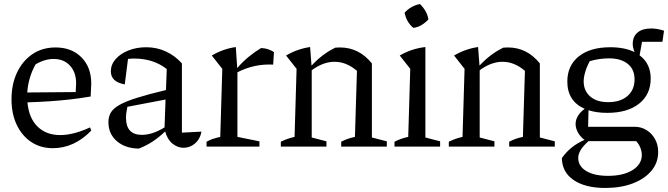

<svg xmlns="http://www.w3.org/2000/svg" viewBox="-20 -726 3309 951"><path d="M242 8Q181 8 135 -22.5Q89 -53 63 -107.5Q37 -162 37 -234Q37 -309 64.5 -367Q92 -425 141 -458Q190 -491 255 -491Q335 -491 383.5 -442Q432 -393 432 -312L429 -248Q376 -239 327.5 -233.5Q279 -228 228 -224.5Q177 -221 116 -219Q123 -141 166 -99Q209 -57 278 -57Q344 -57 426 -95L432 -79Q347 8 242 8ZM156 -407Q120 -342 115 -268L355 -270L357 -314Q357 -368 326.5 -401Q296 -434 246 -434Q201 -434 156 -407Z M668 10Q600 9 558.5 -27Q517 -63 517 -121Q517 -148 529 -168.5Q541 -189 572 -206.5Q603 -224 658.5 -241.5Q714 -259 802 -280L806 -384Q740 -436 644 -436Q630 -436 614 -434L598 -308Q529 -320 529 -373Q529 -406 552.5 -433Q576 -460 616 -476Q656 -492 704 -492Q757 -492 802 -471Q847 -450 881 -412V-69L978 -74Q971 -37 946 -15.5Q921 6 889 6Q860 6 834.5 -14.5Q809 -35 798 -75Q770 -48 739 -27Q708 -6 668 10ZM604 -143Q604 -58 683 -58Q708 -58 736 -67Q764 -76 795 -95L800 -233L611 -197Q608 -183 606 -169Q604 -155 604 -143Z M1003 0V-24Q1017 -32 1033 -37.5Q1049 -43 1071 -48L1081 -385L1029 -451Q1085 -484 1148 -493L1155 -389Q1182 -420 1211 -444Q1240 -468 1273 -488Q1308 -487 1337 -468L1333 -406Q1240 -411 1156 -368V-48L1265 -26V0Z M1371 0V-24Q1385 -31 1401 -37Q1417 -43 1439 -48L1449 -385L1397 -451Q1453 -484 1516 -493L1523 -401Q1550 -430 1579 -452Q1608 -474 1641 -490Q1652 -491 1664 -491Q1758 -491 1822 -412V-45L1896 -26V0H1670V-24Q1683 -31 1699 -37Q1715 -43 1738 -48L1748 -375Q1696 -420 1637 -420Q1581 -420 1524 -378V-45L1597 -26V0Z M1934 0V-24Q1949 -32 1966 -38Q1983 -44 2002 -48L2012 -385L1960 -451Q1989 -468 2020.5 -478.5Q2052 -489 2087 -493V-45L2160 -26V0ZM2060 -706Q2076 -691 2087.5 -671Q2099 -651 2102 -630Q2088 -614 2068 -602Q2048 -590 2027 -588Q1993 -617 1984 -663Q1998 -679 2018 -690.5Q2038 -702 2060 -706Z M2203 0V-24Q2217 -31 2233 -37Q2249 -43 2271 -48L2281 -385L2229 -451Q2285 -484 2348 -493L2355 -401Q2382 -430 2411 -452Q2440 -474 2473 -490Q2484 -491 2496 -491Q2590 -491 2654 -412V-45L2728 -26V0H2502V-24Q2515 -31 2531 -37Q2547 -43 2570 -48L2580 -375Q2528 -420 2469 -420Q2413 -420 2356 -378V-45L2429 -26V0Z M2988 -167Q2935 -167 2895 -180L2893 -98H3124Q3156 -98 3182.5 -81.5Q3209 -65 3224.5 -37Q3240 -9 3240 27Q3240 80 3206.5 120Q3173 160 3114 182.5Q3055 205 2978 205Q2879 205 2821.5 166Q2764 127 2763 57Q2805 -3 2875 -33Q2853 -50 2842 -71Q2831 -92 2831 -111Q2831 -133 2843 -152.5Q2855 -172 2876 -187Q2790 -225 2790 -322Q2790 -401 2846.5 -446.5Q2903 -492 3003 -492Q3074 -492 3123 -468Q3114 -491 3114 -508Q3114 -545 3138 -565Q3162 -585 3205 -585Q3219 -585 3234.5 -582.5Q3250 -580 3269 -574L3261 -519H3160L3148 -452Q3203 -411 3203 -337Q3203 -258 3145.5 -212.5Q3088 -167 2988 -167ZM2992 -220Q3053 -220 3088 -250.5Q3123 -281 3123 -333Q3123 -383 3089 -410Q3055 -437 2996 -437Q2974 -437 2949 -433.5Q2924 -430 2901 -423Q2886 -395 2878.5 -369Q2871 -343 2871 -323Q2871 -276 2903.5 -248Q2936 -220 2992 -220ZM2844 56Q2844 97 2883.5 121Q2923 145 2992 145Q3067 145 3113 116.5Q3159 88 3159 41Q3159 25 3152 6.5Q3145 -12 3131 -27H2895Q2866 -1 2855 19Q2844 39 2844 56Z"/></svg>

Font: Piazzolla
Style: Regular
Weight: 400
Designer: Juan Pablo del Peral
Foundry: Huerta Tipografica
Version: Version 1.330